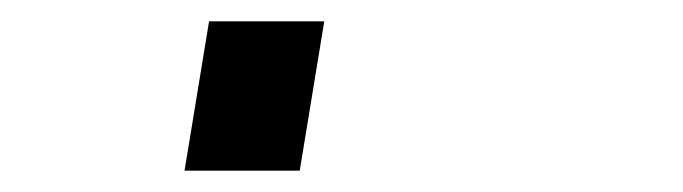

<svg xmlns="http://www.w3.org/2000/svg" viewBox="-20 60 640 180"><path d="M153 220 176 80H284L261 220Z"/></svg>

Font: Iosevka XBd Ex Obl
Style: Regular
Weight: 800
Width: 7
Italic angle: -9°
Monospace: yes
Designer: Belleve Invis
Foundry: Belleve Invis
Version: Version 32.5.0; ttfautohint (v1.8.4)